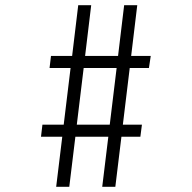

<svg xmlns="http://www.w3.org/2000/svg" viewBox="-20 -720 740 740"><path d="M196.5 0 220 -193H138L143.5 -239.5H225.5L252 -458H171L176.5 -504.5H258L281.5 -700H331.5L308 -504.5H435L458.5 -700H509L485.5 -504.5H561L554 -458H480L453.5 -239.5H527L521 -193H448L424.5 0H374L397.5 -193H270.5L247 0ZM276 -239.5H403L429.5 -458H302.5Z"/></svg>

Font: Trispace Condensed ExtraLight
Style: Regular
Weight: 200
Width: 3
Designer: Tyler Finck
Foundry: Etcetera Type Company
Version: Version 1.210; ttfautohint (v1.8.3)